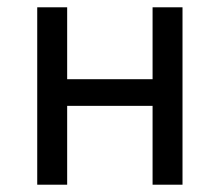

<svg xmlns="http://www.w3.org/2000/svg" viewBox="-20 -506 602 526"><path d="M82 0V-486H164V-289H398V-486H480V0H398V-216H164V0Z"/></svg>

Font: Processing Sans Pro
Style: Regular
Weight: 400
Designer: Paul D. Hunt
Foundry: Adobe Systems Incorporated
Version: Version 2.020;PS 2.000;hotconv 1.0.86;makeotf.lib2.5.63406